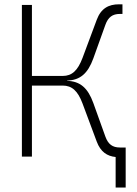

<svg xmlns="http://www.w3.org/2000/svg" viewBox="-20 -716 626 878"><path d="M80.1 0H126V-324.7H266.6C309.1 -324.7 335.9 -300.3 357.4 -242.7L422.4 -68.4C439.9 -21.5 469.7 -2 508.8 2V141.6H554.7V-41.5H528.3C494.6 -41.5 474.6 -56.2 461.9 -91.3L406.7 -245.1C381.8 -314 346.2 -344.7 287.1 -346.2V-347.7C346.2 -349.1 381.8 -379.9 406.7 -448.7L461.9 -602.5C474.6 -637.7 494.6 -652.3 528.3 -652.3H540V-696.3H523.9C477.5 -696.3 441.9 -678.2 422.4 -625.5L357.4 -451.2C335.4 -393.1 309.1 -368.7 266.6 -368.7H126V-693.4H80.1Z"/></svg>

Font: Cascadia Code PL ExtraLight
Style: Regular
Weight: 200
Monospace: yes
Designer: Aaron Bell
Foundry: Saja Typeworks
Version: Version 2404.023